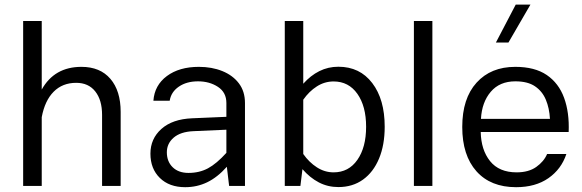

<svg xmlns="http://www.w3.org/2000/svg" viewBox="-20 -796 2493 822"><path d="M158.7 0H79.1V-706.1H158.7V-412.6Q212.9 -509.8 328.6 -509.8Q408.7 -509.8 452.6 -458.5Q496.6 -407.2 496.6 -316.9V0H417V-304.2Q417 -367.7 387.9 -404.5Q358.9 -441.4 306.2 -441.4Q247.6 -441.4 209.7 -403.3Q171.9 -365.2 158.7 -294.4Z M1028.8 -355V0H960.9L951.2 -82Q910.6 -36.6 866.9 -15.6Q823.2 5.4 772.9 5.4Q704.6 5.4 664.3 -34.2Q624 -73.7 624 -138.2Q624 -202.1 671.1 -244.1Q718.3 -286.1 802.7 -289.6L949.2 -295.9V-355Q949.2 -400.4 913.1 -424.1Q877 -447.8 827.6 -447.8Q778.8 -447.8 745.6 -425Q712.4 -402.3 706.5 -364.7H636.7Q641.6 -431.2 694.6 -470.5Q747.6 -509.8 831.5 -509.8Q887.2 -509.8 931.9 -491.7Q976.6 -473.6 1002.7 -439.2Q1028.8 -404.8 1028.8 -355ZM694.3 -144Q694.3 -104.5 719.2 -80.1Q744.1 -55.7 787.1 -55.7Q833.5 -55.7 870.4 -75.4Q907.2 -95.2 949.2 -141.6V-240.7L807.6 -234.4Q752.9 -231.9 723.6 -206.8Q694.3 -181.6 694.3 -144Z M1266.1 0H1199.2V-706.1H1278.3V-437.5Q1309.6 -472.7 1347.2 -491.5Q1384.8 -510.3 1428.7 -510.3Q1520.5 -510.3 1573.7 -440.4Q1627 -370.6 1627 -253.4Q1627 -175.3 1602.8 -117.2Q1578.6 -59.1 1534.2 -27.1Q1489.7 4.9 1428.7 4.9Q1383.3 4.9 1345 -15.1Q1306.6 -35.2 1274.9 -71.8ZM1408.2 -447.3Q1369.6 -447.3 1336.4 -426Q1303.2 -404.8 1278.3 -369.1V-136.7Q1303.2 -101.1 1336.7 -79.6Q1370.1 -58.1 1408.2 -58.1Q1472.7 -58.1 1510 -111.6Q1547.4 -165 1547.4 -253.4Q1547.4 -341.3 1510 -394.3Q1472.7 -447.3 1408.2 -447.3Z M1831.1 0H1752V-706.1H1831.1Z M2038.1 -231Q2039.6 -154.3 2078.1 -106.2Q2116.7 -58.1 2191.9 -58.1Q2243.2 -58.1 2275.9 -81.3Q2308.6 -104.5 2322.3 -136.7H2404.8Q2383.3 -71.8 2327.9 -33.2Q2272.5 5.4 2189.5 5.4Q2080.6 5.4 2019.8 -62.7Q1959 -130.9 1959 -252.4Q1959 -374.5 2020.3 -442.1Q2081.5 -509.8 2186 -509.8Q2269.5 -509.8 2320.8 -474.9Q2372.1 -439.9 2395 -377.2Q2418 -314.5 2414.6 -231ZM2039.1 -287.1H2334.5Q2332 -333 2316.9 -369.1Q2301.8 -405.3 2270.5 -426.5Q2239.3 -447.8 2186.5 -447.8Q2119.1 -447.8 2081.1 -403.1Q2043 -358.4 2039.1 -287.1ZM2188 -776.4H2251L2156.7 -613.8H2103Z"/></svg>

Font: Estedad-FD Regular
Style: FD-Regular
Weight: 400
Designer: Amin Abedi
Version: Version 7.3